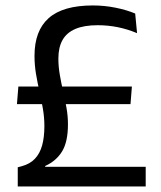

<svg xmlns="http://www.w3.org/2000/svg" viewBox="-20 -670 577 690"><path d="M449 -295.8H40.9L46 -359.1H454ZM142.8 -73.7 141.7 -70.5H503.6V0H43.8V-68.8L58.5 -72.8Q87.4 -80.6 105.3 -99.3Q123.2 -118.1 131.4 -147.5Q139.5 -176.9 139.5 -216.9Q139.5 -247.9 134.2 -278.9Q128.9 -309.9 121.8 -341.4Q114.7 -372.8 109.3 -404.7Q104 -436.5 104 -469.3Q104 -559.9 155.2 -605.1Q206.5 -650.4 313.6 -650.4Q355.1 -650.4 395 -642.4Q434.8 -634.4 465.8 -621.4L472.6 -550.8Q438.1 -565.3 402.8 -572.4Q367.5 -579.4 331.1 -579.4Q282.4 -579.4 251.1 -566.1Q219.8 -552.8 204.8 -526.4Q189.8 -499.9 189.8 -459.6Q189.8 -430.3 195 -400.8Q200.1 -371.2 207 -341.5Q213.8 -311.7 219 -282.2Q224.2 -252.7 224.2 -223.4Q224.2 -160.6 203.3 -126.2Q182.5 -91.8 142.8 -73.7Z"/></svg>

Font: Anek Malayalam Medium
Style: Regular
Weight: 500
Designer: Maithili Shingre (Malayalam) & Yesha Goshar (Latin)
Foundry: Ek Type
Version: Version 1.003